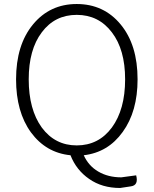

<svg xmlns="http://www.w3.org/2000/svg" viewBox="-20 -762 766 956"><path d="M362 -38Q471 -38 537 -127Q603 -217 603 -367Q603 -515 537 -601Q471 -688 362 -688Q253 -688 188 -601Q123 -515 123 -367Q123 -217 188 -127Q254 -38 362 -38ZM578 174Q488 174 424 129Q360 85 331 11Q209 -1 134 -103Q60 -205 60 -367Q60 -538 144 -640Q228 -742 362 -742Q497 -742 581 -640Q665 -538 665 -367Q665 -207 591 -105Q518 -3 397 11Q421 64 469 92Q518 121 584 121L658 111Q671 161 631 166Z"/></svg>

Font: Swei Half Moon CJK SC
Style: Light
Weight: 300
Version: Version 2.071